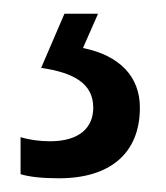

<svg xmlns="http://www.w3.org/2000/svg" viewBox="-20 -20 242 280"><path d="M184 137C184 92 155 61 101 50L123 0H74L40 79C88 86 116 102 116 137C116 166 96 186 53 186C38 186 23 184 10 180V234C23 238 42 240 66 240C140 240 184 204 184 137Z"/></svg>

Font: Noto Sans Arabic UI XCn
Style: Regular
Weight: 400
Width: 2
Designer: Monotype Design Team, Nadine Chahine and Nizar Qandah
Foundry: Monotype Imaging Inc.
Version: Version 2.010